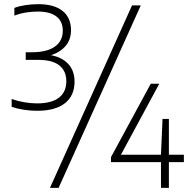

<svg xmlns="http://www.w3.org/2000/svg" viewBox="-20 -834 916 922"><path d="M158 -302Q127 -302 95.5 -306.8Q64 -311.5 36 -321V-358.5Q66 -348 97.5 -342.8Q129 -337.5 157.5 -337.5Q227.5 -337.5 263 -365Q298.5 -392.5 298.5 -444Q298.5 -492.5 265.5 -519.5Q232.5 -546.5 162.5 -546.5H103.5V-583H131.5Q205 -583 243.2 -610Q281.5 -637 281.5 -686.5Q281.5 -731.5 250.8 -755Q220 -778.5 161.5 -778.5Q133 -778.5 104.8 -774Q76.5 -769.5 49 -759V-796Q72.5 -805 103 -809.5Q133.5 -814 164 -814Q240 -814 280.5 -781.5Q321 -749 321 -689Q321 -640 290 -607.8Q259 -575.5 205.5 -564V-572Q270 -564.5 304 -530.8Q338 -497 338 -442Q338 -375.5 292.5 -338.8Q247 -302 158 -302ZM220 68 614 -808H656L261.5 68ZM513 -55.5V-79.5L704 -432H745L554.5 -79.5L547 -91H863V-55.5ZM753 68V-91L760.5 -263H791V68Z"/></svg>

Font: Encode Sans SC Condensed Thin ExtraLight
Style: Regular
Weight: 250
Version: Version 3.002